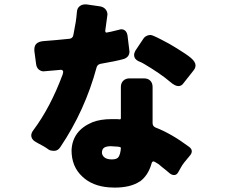

<svg xmlns="http://www.w3.org/2000/svg" viewBox="-20 -817 1040 872"><path d="M458 -677Q458 -669 464 -669Q465 -669 471 -670.5Q477 -672 484 -673Q492 -675 521 -682Q526 -684 531 -684Q544 -684 552 -674Q557 -668 559 -657Q568 -586 568 -583Q568 -558 542 -549Q506 -539 436 -527Q423 -524 419 -512Q366 -315 254 -149Q243 -132 226.5 -132Q210 -132 202 -137Q180 -153 148 -169Q122 -182 122 -202Q122 -213 131 -225Q209 -329 265 -480Q267 -487 267 -490.5Q267 -494 264.5 -497Q262 -500 256 -500Q254 -500 246.5 -499Q239 -498 229.5 -497.5Q220 -497 200.5 -495Q181 -493 178 -493Q166 -493 156 -501.5Q146 -510 144 -526L136 -586Q136 -589 136 -592Q136 -608 144 -617Q155 -629 179.5 -630.5Q204 -632 234.5 -635Q265 -638 296 -641Q310 -643 313 -657Q322 -705 324 -717Q326 -729 327 -739.5Q328 -750 329.5 -765Q331 -780 341.5 -788.5Q352 -797 366 -797Q369 -797 373 -797L435 -788Q451 -785 459.5 -774.5Q468 -764 468 -751Q468 -748 463 -714Q458 -679 458 -677ZM814 -440Q805 -426 790 -426Q775 -426 753 -445Q710 -482 634 -527Q627 -531 621 -534Q618 -535 609 -539Q589 -549 589 -567Q589 -576 595 -587L631 -641Q638 -652 651 -656Q656 -658 662.5 -658Q669 -658 676.5 -654.5Q684 -651 692 -647.5Q700 -644 713 -637Q751 -618 784 -597Q828 -570 847 -554Q868 -536 868 -520Q868 -508 859 -497ZM501 35Q489 35 476 34H475Q399 28 354 -15Q305 -60 305 -134V-135Q309 -224 400 -262Q436 -276 487 -276Q495 -276 503 -276H512L524 -275Q527 -275 528 -276.5Q529 -278 529 -282V-422Q529 -440 540 -450.5Q551 -461 568 -461H634Q652 -461 662.5 -450.5Q673 -440 673 -422V-258Q673 -244 686 -238Q757 -211 839 -150Q851 -141 851 -130.5Q851 -120 843 -111Q810 -73 802 -57L789 -34Q782 -22 771 -22Q760 -22 750.5 -30Q741 -38 732 -45.5Q723 -53 715 -59Q707 -65 701 -71Q690 -78 683 -82L677 -84Q670 -84 667 -70Q652 -20 616 7H615Q573 35 501 35ZM483 -153Q465 -153 454 -147Q443 -140 443 -124Q443 -112 454 -102.5Q465 -93 488.5 -93Q512 -93 519 -105Q527 -118 529 -144Q529 -146 528.5 -147Q528 -148 525 -149L516 -151H514Q488 -153 483 -153Z"/></svg>

Font: Tsunagi Gothic Black
Style: Regular
Weight: 900
Designer: Yoshimichi Ohira
Foundry: Positype
Version: Version 1.001